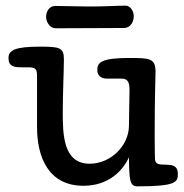

<svg xmlns="http://www.w3.org/2000/svg" viewBox="-20 -637 649 679"><path d="M436 -191C435 -122 372 -58 297 -58C202 -58 202 -165 202 -243C202 -302 206 -392 206 -427C206 -469 191 -472 121 -472C35 -472 10 -460 10 -432C10 -402 30 -399 55 -399H79C110 -399 111 -391 111 -361V-187C111 -82 151 20 275 20C368 20 417 -38 436 -81C437 1 439 22 466 22C603 22 609 7 609 -22C609 -43 599 -50 586 -53C581 -54 565 -55 556 -55C533 -55 528 -63 528 -78C528 -82 527 -103 527 -156C527 -308 530 -355 530 -383C530 -431 510 -432 436 -432C339 -432 324 -416 324 -390C324 -372 335 -359 358 -359H411C435 -359 438 -340 438 -318ZM425 -617C393 -617 352 -614 297 -614C263 -614 195 -616 176 -616C153 -616 143 -595 143 -577C143 -559 157 -537 176 -537C223 -537 364 -538 417 -538C446 -538 453 -566 453 -580C453 -600 439 -617 425 -617Z"/></svg>

Font: Life Savers
Style: ExtraBold
Weight: 800
Designer: Pablo Impallari, Rodrigo Fuenzalida, Brenda Gallo
Foundry: Pablo Impallari, Rodrigo Fuenzalida, Brenda Gallo
Version: Version 3.000